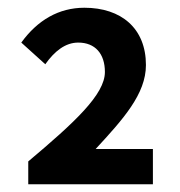

<svg xmlns="http://www.w3.org/2000/svg" viewBox="-20 -908 464 496"><path d="M53 -432H375V-523H227C298 -600 357 -665 357 -740C357 -835 293 -888 198 -888C132 -888 77 -856 35 -798L97 -742C121 -776 149 -798 182 -798C226 -798 251 -769 251 -722C251 -664 173 -592 53 -491Z"/></svg>

Font: Noto Sans Mono CJK SC
Style: Bold
Weight: 700
Designer: Ryoko NISHIZUKA 西塚涼子 (kana, bopomofo & ideographs); Paul D. Hunt (Latin, Greek & Cyrillic); Sandoll Communications 산돌커뮤니
Foundry: Adobe
Version: Version 2.004;hotconv 1.0.118;makeotfexe 2.5.65603